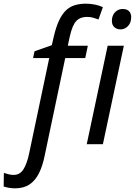

<svg xmlns="http://www.w3.org/2000/svg" viewBox="-128 -785 734 1045"><path d="M-46 240Q-65 240 -80.5 237Q-96 234 -108 230L-107 156Q-94 160 -81.5 163.5Q-69 167 -54 167Q-20 167 -1 137.5Q18 108 30 53L140 -469H52L60 -506L154 -539L165 -587Q177 -638 193 -672.5Q209 -707 230 -727.5Q251 -748 278.5 -756.5Q306 -765 341 -765Q366 -765 391 -759.5Q416 -754 432 -746L408 -679Q395 -684 379.5 -688.5Q364 -693 345 -693Q309 -693 287.5 -671Q266 -649 252 -587L241 -536H350L336 -469H227L115 63Q104 118 84 158Q64 198 32.5 219Q1 240 -46 240ZM344 0 458 -536H546L432 0ZM528 -625Q508 -625 494.5 -637Q481 -649 481 -671Q481 -689 488 -703.5Q495 -718 508.5 -727Q522 -736 540 -736Q563 -736 574.5 -724Q586 -712 586 -692Q586 -661 568.5 -643Q551 -625 528 -625Z"/></svg>

Font: Noto Sans Display
Style: Italic
Weight: 400
Italic angle: -12°
Designer: Monotype Design Team
Foundry: Monotype Imaging Inc.
Version: Version 2.003